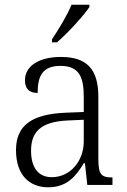

<svg xmlns="http://www.w3.org/2000/svg" viewBox="-20 -786 541 816"><path d="M201 -619V-606H222C268 -645 337 -721 360 -756V-766H284C266 -721 230 -663 201 -619ZM185 10C267 10 304 -40 336 -92H341L351 0H458V-32H454C410 -32 398 -46 398 -111V-375C398 -493 348 -544 239 -544C142 -544 86 -503 86 -445C86 -408 105 -391 140 -391C140 -462 160 -506 237 -506C320 -506 336 -454 336 -372V-310L259 -307C116 -301 48 -254 48 -148C48 -40 107 10 185 10ZM200 -33C139 -33 112 -79 112 -145C112 -224 151 -269 269 -274L336 -277V-185C336 -103 280 -33 200 -33Z"/></svg>

Font: Noto Serif Devanagari SemiCondensed Light
Style: Regular
Weight: 300
Width: 4
Designer: Universal Thirst, Indian Type Foundry and the Monotype Design Team
Foundry: Monotype Imaging Inc.
Version: Version 2.004